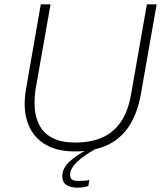

<svg xmlns="http://www.w3.org/2000/svg" viewBox="-20 -688 760 885"><path d="M325 10Q238 10 182.5 -26Q127 -62 106 -127Q85 -192 100 -278L168 -668H213L144 -277Q137 -230 140.5 -186.5Q144 -143 163.5 -107.5Q183 -72 223 -51.5Q263 -31 327 -31Q395 -31 447.5 -52.5Q500 -74 535.5 -124Q571 -174 585 -258L657 -668H702L630 -258Q613 -162 572.5 -103Q532 -44 470 -17Q408 10 325 10ZM338 177Q304 177 285.5 164Q267 151 267 125Q267 87 302 55.5Q337 24 385 0H418Q389 16 362.5 35.5Q336 55 319.5 76Q303 97 303 118Q303 132 311.5 139Q320 146 340 146Q353 146 367.5 145Q382 144 392 142L387 170Q376 173 364 175Q352 177 338 177Z"/></svg>

Font: Gantari ExtraLight
Style: Italic
Weight: 250
Italic angle: -10°
Designer: Anugrah Pasau
Foundry: Lafontype
Version: Version 1.000